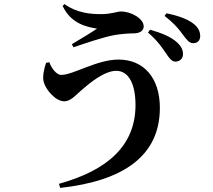

<svg xmlns="http://www.w3.org/2000/svg" viewBox="-20 -841 1040 938"><path d="M837 -540C858 -540 874 -555 874 -576C874 -596 867 -613 846 -633C815 -662 768 -680 713 -696L703 -682C750 -642 773 -607 792 -579C808 -555 820 -540 837 -540ZM924 -630C945 -630 958 -643 958 -665C958 -688 948 -708 923 -727C895 -748 849 -765 793 -776L784 -763C836 -723 856 -695 874 -671C893 -646 904 -630 924 -630ZM205 -534C195 -504 186 -465 194 -439C205 -401 252 -346 294 -346C325 -346 351 -377 374 -397C414 -432 488 -495 548 -495C610 -495 642 -428 642 -328C642 -130 506 -9 268 57L274 77C584 43 761 -80 761 -314C761 -460 683 -550 559 -550C453 -550 338 -475 279 -475C256 -475 231 -508 221 -537ZM454 -701C426 -682 371 -649 331 -625L339 -610C387 -626 480 -659 541 -670C569 -675 610 -678 633 -678C666 -678 682 -693 682 -712C682 -751 619 -785 571 -785C553 -785 525 -772 474 -772C423 -772 356 -777 295 -821L286 -812C328 -722 409 -709 454 -701Z"/></svg>

Font: Noto Serif CJK JP
Style: Bold
Weight: 700
Designer: Ryoko NISHIZUKA 西塚涼子 (kana & ideographs); Frank Grießhammer (Latin, Greek & Cyrillic); Wenlong ZHANG 张文龙 (bopomofo); San
Foundry: Adobe Systems Incorporated
Version: Version 1.000;PS 1;hotconv 16.6.53;makeotf.lib2.5.65590